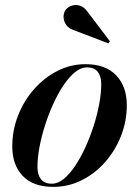

<svg xmlns="http://www.w3.org/2000/svg" viewBox="-20 -721 548 751"><path d="M188.5 10Q109.5 10 68.8 -33Q28 -76 28 -148Q28 -212 51 -270Q74 -328 114 -373Q154 -418 205.5 -444Q257 -470 314 -470Q393.5 -470 434.8 -426Q476 -382 476 -310Q476 -246.5 453.2 -189Q430.5 -131.5 390.8 -86.5Q351 -41.5 299 -15.8Q247 10 188.5 10ZM183 -2.5Q206.5 -2.5 229.5 -21.2Q252.5 -40 274 -72.2Q295.5 -104.5 314 -145Q332.5 -185.5 346.5 -229.2Q360.5 -273 368.2 -315.2Q376 -357.5 376 -392.5Q376 -422.5 362.5 -440Q349 -457.5 319.5 -457.5Q296.5 -457.5 273.2 -438.5Q250 -419.5 228.5 -387.5Q207 -355.5 188.5 -315Q170 -274.5 156 -230.5Q142 -186.5 134.2 -144.5Q126.5 -102.5 126.5 -67.5Q126.5 -37.5 140.2 -20Q154 -2.5 183 -2.5ZM403.5 -551.5 267.5 -603.5Q250 -609 240 -622.2Q230 -635.5 228.8 -651.5Q227.5 -667.5 235.5 -680.5Q241 -689 251.2 -694.8Q261.5 -700.5 273.8 -701.2Q286 -702 298.2 -696.5Q310.5 -691 320.5 -677.5L410 -559.5Z"/></svg>

Font: Bodoni Moda 18pt SemiBold
Style: Italic
Weight: 600
Italic angle: -13°
Designer: Owen Earl
Foundry: indestructible type
Version: Version 2.005